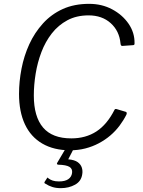

<svg xmlns="http://www.w3.org/2000/svg" viewBox="-20 -772 742 999"><path d="M444 -752Q510 -752 563.5 -723.5Q617 -695 649 -648.5Q681 -602 680 -547Q681 -537 672 -537L616 -533Q608 -533 607 -546Q601 -611 556 -651.5Q511 -692 441 -692Q378 -692 330.5 -666.5Q283 -641 249.5 -598Q216 -555 195.5 -501Q175 -447 165.5 -388.5Q156 -330 156 -275Q156 -165 204 -108.5Q252 -52 351 -52Q426 -52 481.5 -88Q537 -124 576 -201Q579 -207 588 -204L635 -190Q642 -187 638 -176Q623 -146 602 -118Q581 -90 554 -67Q527 -44 494 -26.5Q461 -9 423.5 0.5Q386 10 345 10Q260 10 200 -25Q140 -60 109.5 -125.5Q79 -191 79 -283Q79 -348 92 -415Q105 -482 132.5 -542Q160 -602 203.5 -650Q247 -698 306.5 -725Q366 -752 444 -752ZM408 134Q403 171 370.5 189Q338 207 296 207Q272 207 252.5 201Q233 195 217 184Q214 184 212.5 181.5Q211 179 211 176L226 153Q227 151 228.5 152.5Q230 154 232 156Q241 163 254 167.5Q267 172 287 172Q318 172 335 160.5Q352 149 355 128Q358 106 341 96Q324 86 284 85Q279 85 277.5 82.5Q276 80 276 78L325 -5H367L336 55Q335 56 335 56.5Q335 57 336 57Q368 60 384 71.5Q400 83 405.5 99.5Q411 116 408 134Z"/></svg>

Font: Libre Franklin Light
Style: Italic
Weight: 300
Italic angle: -8°
Designer: Pablo Impallari, Rodrigo Fuenzalida, Nhung Nguyen
Foundry: Impallari Type
Version: Version 3.000